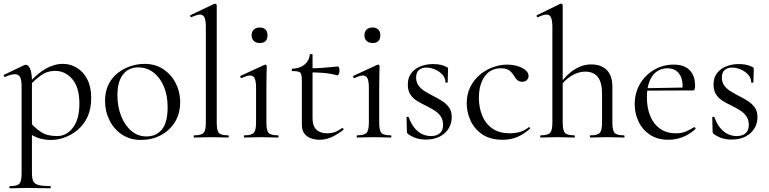

<svg xmlns="http://www.w3.org/2000/svg" viewBox="-22 -745 4168 1040"><path d="M32 275Q29 275 29 269Q29 263 32 263Q71 263 83 250Q95 237 95 194V-276Q95 -311 87 -327Q79 -343 59 -343Q49 -343 35.5 -339.5Q22 -336 6 -329Q2 -327 -1 -332.5Q-4 -338 0 -340L111 -393Q114 -394 118 -394Q132 -394 141.5 -371.5Q151 -349 151 -305V194Q151 222 158.5 237Q166 252 187.5 257.5Q209 263 251 263Q253 263 253 269Q253 275 251 275Q225 275 192.5 274Q160 273 124 273Q98 273 73.5 274Q49 275 32 275ZM257 13Q219 13 190 4Q161 -5 125 -30L139 -85Q167 -52 200 -30Q233 -8 287 -8Q339 -8 373.5 -54Q408 -100 408 -184Q408 -271 370 -316Q332 -361 277 -361Q233 -361 199.5 -336.5Q166 -312 134 -278L126 -286Q177 -345 224 -372Q271 -399 319 -399Q360 -399 395 -377.5Q430 -356 451 -315Q472 -274 472 -215Q472 -154 451.5 -111Q431 -68 397.5 -40.5Q364 -13 327 0Q290 13 257 13Z M742 13Q683 13 639 -16Q595 -45 571 -93.5Q547 -142 547 -198Q547 -250 566 -288Q585 -326 617 -350.5Q649 -375 686.5 -387Q724 -399 760 -399Q821 -399 864.5 -369Q908 -339 931 -292Q954 -245 954 -193Q954 -129 925 -83Q896 -37 848 -12Q800 13 742 13ZM771 -6Q824 -6 855 -43.5Q886 -81 886 -165Q886 -228 865.5 -276.5Q845 -325 809 -352.5Q773 -380 727 -380Q674 -380 644 -341Q614 -302 614 -229Q614 -168 634 -117Q654 -66 689.5 -36Q725 -6 771 -6Z M1030 0Q1027 0 1027 -6Q1027 -12 1030 -12Q1069 -12 1081 -25.5Q1093 -39 1093 -81V-598Q1093 -633 1086 -649.5Q1079 -666 1061 -666Q1046 -666 1015 -652Q1012 -650 1009 -656Q1006 -662 1010 -663L1138 -724Q1140 -725 1143 -725Q1145 -725 1148.5 -722.5Q1152 -720 1152 -717V-81Q1152 -39 1163 -25.5Q1174 -12 1214 -12Q1217 -12 1217 -6Q1217 0 1214 0Q1197 0 1173 -1Q1149 -2 1122 -2Q1096 -2 1071.5 -1Q1047 0 1030 0Z M1301 0Q1299 0 1299 -6Q1299 -12 1301 -12Q1340 -12 1352.5 -25.5Q1365 -39 1365 -81V-268Q1365 -303 1358 -319.5Q1351 -336 1332 -336Q1324 -336 1313 -332.5Q1302 -329 1287 -322Q1283 -321 1280.5 -326.5Q1278 -332 1281 -334L1411 -394Q1414 -395 1415 -395Q1417 -395 1420 -392.5Q1423 -390 1423 -387Q1423 -379 1422 -348Q1421 -317 1421 -269V-81Q1421 -39 1432.5 -25.5Q1444 -12 1484 -12Q1487 -12 1487 -6Q1487 0 1484 0Q1466 0 1442.5 -1Q1419 -2 1393 -2Q1367 -2 1343.5 -1Q1320 0 1301 0ZM1385 -512Q1365 -512 1353 -523Q1341 -534 1341 -554Q1341 -574 1353 -585Q1365 -596 1385 -596Q1405 -596 1416 -585Q1427 -574 1427 -554Q1427 -512 1385 -512Z M1709 12Q1685 12 1663 4.5Q1641 -3 1627 -21Q1613 -39 1613 -70V-305Q1613 -329 1610 -341Q1607 -353 1596 -356.5Q1585 -360 1562 -360Q1558 -360 1558 -366.5Q1558 -373 1562 -373Q1602 -374 1627.5 -395Q1653 -416 1656 -449Q1656 -452 1663.5 -452Q1671 -452 1671 -449V-104Q1671 -63 1691.5 -43Q1712 -23 1750 -23Q1776 -23 1796.5 -31.5Q1817 -40 1830 -51Q1834 -53 1837.5 -48.5Q1841 -44 1837 -41Q1800 -13 1770.5 -0.5Q1741 12 1709 12ZM1806 -337Q1767 -347 1731 -350Q1695 -353 1654 -353V-375Q1694 -375 1731 -378Q1768 -381 1810 -385Q1812 -385 1814.5 -378Q1817 -371 1817 -361Q1817 -354 1813.5 -345Q1810 -336 1806 -337Z M1912 0Q1910 0 1910 -6Q1910 -12 1912 -12Q1951 -12 1963.5 -25.5Q1976 -39 1976 -81V-268Q1976 -303 1969 -319.5Q1962 -336 1943 -336Q1935 -336 1924 -332.5Q1913 -329 1898 -322Q1894 -321 1891.5 -326.5Q1889 -332 1892 -334L2022 -394Q2025 -395 2026 -395Q2028 -395 2031 -392.5Q2034 -390 2034 -387Q2034 -379 2033 -348Q2032 -317 2032 -269V-81Q2032 -39 2043.5 -25.5Q2055 -12 2095 -12Q2098 -12 2098 -6Q2098 0 2095 0Q2077 0 2053.5 -1Q2030 -2 2004 -2Q1978 -2 1954.5 -1Q1931 0 1912 0ZM1996 -512Q1976 -512 1964 -523Q1952 -534 1952 -554Q1952 -574 1964 -585Q1976 -596 1996 -596Q2016 -596 2027 -585Q2038 -574 2038 -554Q2038 -512 1996 -512Z M2232 -325Q2232 -299 2245.5 -281Q2259 -263 2279.5 -250.5Q2300 -238 2323 -226Q2349 -213 2372 -198.5Q2395 -184 2410 -163.5Q2425 -143 2425 -110Q2425 -78 2409 -50.5Q2393 -23 2361.5 -6Q2330 11 2284 11Q2259 11 2236 4.5Q2213 -2 2188 -19Q2186 -21 2184 -24Q2182 -27 2182 -31L2180 -109Q2180 -112 2185.5 -112.5Q2191 -113 2192 -110Q2204 -76 2222 -53.5Q2240 -31 2263 -19.5Q2286 -8 2312 -8Q2344 -8 2361.5 -24Q2379 -40 2378 -71Q2377 -100 2363 -118Q2349 -136 2328.5 -148.5Q2308 -161 2286 -172Q2261 -184 2238.5 -197.5Q2216 -211 2201.5 -232Q2187 -253 2187 -287Q2187 -326 2207 -350.5Q2227 -375 2258 -386.5Q2289 -398 2323 -398Q2342 -398 2360 -395Q2378 -392 2396 -383Q2405 -380 2405 -372Q2405 -356 2404 -338.5Q2403 -321 2403 -299Q2403 -297 2397 -297Q2391 -297 2391 -299Q2391 -322 2375 -340Q2359 -358 2335 -368.5Q2311 -379 2287 -379Q2263 -379 2247.5 -366Q2232 -353 2232 -325Z M2701 12Q2633 12 2590 -17.5Q2547 -47 2526.5 -92.5Q2506 -138 2506 -185Q2506 -235 2525.5 -274Q2545 -313 2577 -340Q2609 -367 2648 -381Q2687 -395 2724 -395Q2753 -395 2779.5 -387.5Q2806 -380 2823.5 -366Q2841 -352 2841 -334Q2841 -321 2832 -311.5Q2823 -302 2806 -302Q2790 -302 2779.5 -312Q2769 -322 2762 -335Q2751 -353 2736 -364Q2721 -375 2691 -375Q2634 -375 2603 -330.5Q2572 -286 2572 -215Q2572 -164 2589.5 -120Q2607 -76 2644 -49.5Q2681 -23 2740 -23Q2767 -23 2793 -30Q2819 -37 2842 -56Q2844 -58 2847.5 -54Q2851 -50 2849 -48Q2814 -17 2779 -2.5Q2744 12 2701 12Z M2907 0Q2904 0 2904 -6Q2904 -12 2907 -12Q2946 -12 2958 -25.5Q2970 -39 2970 -81V-598Q2970 -633 2963 -649.5Q2956 -666 2938 -666Q2923 -666 2892 -652Q2888 -650 2885.5 -655.5Q2883 -661 2887 -663L3014 -725Q3016 -725 3016 -725Q3016 -725 3017 -725Q3020 -725 3023 -722.5Q3026 -720 3026 -717V-81Q3026 -39 3038 -25.5Q3050 -12 3089 -12Q3092 -12 3092 -6Q3092 0 3089 0Q3071 0 3048 -1Q3025 -2 2998 -2Q2972 -2 2948 -1Q2924 0 2907 0ZM3176 0Q3173 0 3173 -6Q3173 -12 3176 -12Q3215 -12 3227 -25.5Q3239 -39 3239 -81V-240Q3239 -357 3147 -357Q3110 -357 3072 -333.5Q3034 -310 3007 -270L3003 -282Q3047 -342 3090.5 -369Q3134 -396 3180 -396Q3235 -396 3265 -365.5Q3295 -335 3295 -275V-81Q3295 -39 3307 -25.5Q3319 -12 3358 -12Q3361 -12 3361 -6Q3361 0 3358 0Q3340 0 3317 -1Q3294 -2 3267 -2Q3241 -2 3217 -1Q3193 0 3176 0Z M3599 12Q3539 12 3498 -15.5Q3457 -43 3436.5 -87Q3416 -131 3416 -180Q3416 -241 3444 -289.5Q3472 -338 3520.5 -366.5Q3569 -395 3627 -395Q3684 -395 3713.5 -365Q3743 -335 3743 -281Q3743 -268 3740.5 -261.5Q3738 -255 3731 -255H3675Q3679 -316 3657 -345.5Q3635 -375 3594 -375Q3541 -375 3511.5 -333Q3482 -291 3482 -218Q3482 -161 3500 -117Q3518 -73 3553 -48Q3588 -23 3638 -23Q3672 -23 3694 -33Q3716 -43 3738 -56Q3740 -58 3743.5 -53.5Q3747 -49 3745 -46Q3710 -15 3673.5 -1.5Q3637 12 3599 12ZM3464 -254 3463 -267 3690 -271V-255Z M3888 -325Q3888 -299 3901.5 -281Q3915 -263 3935.5 -250.5Q3956 -238 3979 -226Q4005 -213 4028 -198.5Q4051 -184 4066 -163.5Q4081 -143 4081 -110Q4081 -78 4065 -50.5Q4049 -23 4017.5 -6Q3986 11 3940 11Q3915 11 3892 4.5Q3869 -2 3844 -19Q3842 -21 3840 -24Q3838 -27 3838 -31L3836 -109Q3836 -112 3841.5 -112.5Q3847 -113 3848 -110Q3860 -76 3878 -53.5Q3896 -31 3919 -19.5Q3942 -8 3968 -8Q4000 -8 4017.5 -24Q4035 -40 4034 -71Q4033 -100 4019 -118Q4005 -136 3984.5 -148.5Q3964 -161 3942 -172Q3917 -184 3894.5 -197.5Q3872 -211 3857.5 -232Q3843 -253 3843 -287Q3843 -326 3863 -350.5Q3883 -375 3914 -386.5Q3945 -398 3979 -398Q3998 -398 4016 -395Q4034 -392 4052 -383Q4061 -380 4061 -372Q4061 -356 4060 -338.5Q4059 -321 4059 -299Q4059 -297 4053 -297Q4047 -297 4047 -299Q4047 -322 4031 -340Q4015 -358 3991 -368.5Q3967 -379 3943 -379Q3919 -379 3903.5 -366Q3888 -353 3888 -325Z"/></svg>

Font: Cormorant Garamond Light
Style: Regular
Weight: 400
Version: Version 4.001